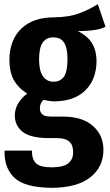

<svg xmlns="http://www.w3.org/2000/svg" viewBox="-20 -665 525 919"><path d="M448 -645Q409 -620 361 -602Q313 -583 239 -582Q139 -582 83 -529Q26 -475 25 -379Q25 -323 45 -284Q66 -245 110 -217Q85 -198 68 -172Q52 -146 51 -114Q50 -66 87 -35Q124 -5 210 -4H253Q292 -4 311 12Q330 28 330 62Q331 95 309 115Q286 135 230 136Q171 136 152 116Q132 96 133 56H2Q-1 137 48 185Q97 233 229 234Q351 233 413 183Q475 134 475 52Q475 -18 425 -62Q376 -106 284 -107H226Q193 -107 182 -118Q170 -129 171 -148Q171 -160 176 -171Q181 -181 189 -187Q201 -184 214 -182Q228 -180 242 -180Q337 -181 389 -233Q441 -285 442 -370Q442 -424 420 -459Q397 -495 352 -516Q396 -516 429 -521Q462 -525 485 -537ZM236 -486Q270 -486 286 -462Q303 -437 303 -383Q303 -322 286 -298Q268 -273 235 -274Q203 -274 185 -301Q167 -327 167 -381Q167 -437 185 -462Q203 -487 236 -486Z"/></svg>

Font: Glow Sans SC Compressed
Style: Bold
Weight: 700
Width: 2
Designer: Ryoko NISHIZUKA (kana, bopomofo & ideographs); Paul D. Hunt (Latin, Greek & Cyrillic); Sandoll Communications, Soo-young
Version: Version 0.93